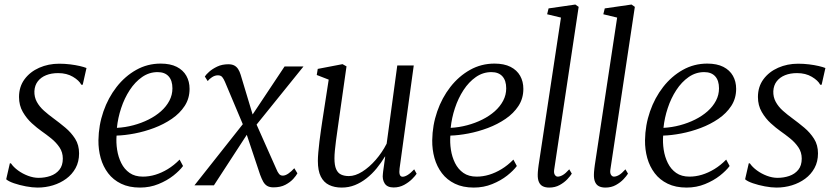

<svg xmlns="http://www.w3.org/2000/svg" viewBox="-20 -838 3776 868"><path d="M354 -455H347.5Q338 -474 309.8 -490.8Q281.5 -507.5 243 -507.5Q212 -507.5 188.5 -498Q165 -488.5 151 -470.5Q137 -452.5 135.5 -426Q134.5 -399.5 146.5 -377.5Q158.5 -355.5 178.8 -337.5Q199 -319.5 221 -303.5Q249 -283 275.5 -260.8Q302 -238.5 319.8 -210.5Q337.5 -182.5 337.5 -144.5Q337.5 -107 321.8 -78.2Q306 -49.5 279.5 -30Q253 -10.5 219.5 -0.2Q186 10 150 10Q126.5 10 97.2 4.5Q68 -1 43.2 -9.5Q18.5 -18 8 -27.5L24.5 -99.5H29.5Q41 -82.5 61.5 -67.5Q82 -52.5 106.8 -43.2Q131.5 -34 154.5 -34Q182.5 -34 207.5 -42.5Q232.5 -51 248.2 -70.2Q264 -89.5 264 -121Q264 -149.5 249 -171.8Q234 -194 211.8 -212Q189.5 -230 168 -245Q148 -259 124.2 -280.5Q100.5 -302 83.2 -331.8Q66 -361.5 66 -399.5Q66 -446 91 -479.8Q116 -513.5 157.5 -531.8Q199 -550 247.5 -550Q273 -550 297.2 -547Q321.5 -544 340.8 -539.5Q360 -535 371 -530.5Z M807.5 -87.5Q792.5 -67 763.8 -44.2Q735 -21.5 696.2 -5.8Q657.5 10 613 10Q563.5 10 527.5 -7.5Q491.5 -25 468.8 -55Q446 -85 435.2 -123.5Q424.5 -162 425 -204Q426 -272 447.5 -334Q469 -396 507 -444.8Q545 -493.5 595.8 -522Q646.5 -550.5 706.5 -550.5Q750 -550.5 779 -535.8Q808 -521 822.5 -495.2Q837 -469.5 837 -436.5Q837 -393 815 -359.2Q793 -325.5 756.8 -300.8Q720.5 -276 676.8 -259.5Q633 -243 588.5 -234.5Q544 -226 507 -225Q504.5 -193.5 509.5 -161Q514.5 -128.5 528.2 -100.8Q542 -73 566 -56.2Q590 -39.5 626 -39.5Q654 -39.5 682.2 -48Q710.5 -56.5 738.5 -73.5Q766.5 -90.5 792 -116.5ZM692.5 -512Q654.5 -512 622.5 -489.8Q590.5 -467.5 566.5 -430.8Q542.5 -394 527.8 -349.5Q513 -305 508.5 -260Q546.5 -262 583 -271.8Q619.5 -281.5 651.5 -297.5Q683.5 -313.5 707.8 -335Q732 -356.5 745.8 -382.8Q759.5 -409 759.5 -438.5Q759.5 -474 742.2 -493Q725 -512 692.5 -512Z M1216 9Q1199.5 9 1188.5 2.8Q1177.5 -3.5 1170.2 -16.2Q1163 -29 1156 -48L1086.5 -256H1113.5L947 0H859L1097 -301L1089 -249.5L997 -468Q991 -482 984.5 -489.8Q978 -497.5 965 -497.5Q951.5 -497.5 938.5 -489Q925.5 -480.5 919 -471.5L906 -492Q911 -500.5 925.5 -513.5Q940 -526.5 962 -537Q984 -547.5 1012.5 -547.5Q1028.5 -547.5 1039 -542Q1049.5 -536.5 1056.5 -525.8Q1063.5 -515 1068 -500L1130.5 -292.5H1103.5L1266.5 -537.5H1352L1120 -250L1128.5 -300.5L1229 -74.5Q1235 -59.5 1241.5 -51.8Q1248 -44 1258.5 -44Q1270 -44 1283.8 -53.5Q1297.5 -63 1310.5 -77.5L1324.5 -54.5Q1319.5 -44.5 1306 -29.5Q1292.5 -14.5 1270.5 -2.8Q1248.5 9 1216 9Z M1525 10Q1492 10 1467.8 -1.8Q1443.5 -13.5 1430.2 -40Q1417 -66.5 1417 -110.5Q1417 -126 1419 -149.2Q1421 -172.5 1424.2 -198.8Q1427.5 -225 1431 -249.5Q1434.5 -274 1437 -290.5L1466 -478L1412 -499L1416.5 -526.5L1528.5 -548L1546.5 -538L1510.5 -284.5Q1508 -265.5 1504.8 -244Q1501.5 -222.5 1498.8 -200.5Q1496 -178.5 1494 -158.2Q1492 -138 1492 -122Q1492 -90.5 1499.8 -73Q1507.5 -55.5 1522.2 -48.8Q1537 -42 1557 -42Q1586 -42 1617.8 -62Q1649.5 -82 1678.5 -115.2Q1707.5 -148.5 1728 -188.5L1776 -542H1850.5L1786.5 -77Q1784 -58.5 1787.2 -48.8Q1790.5 -39 1800 -39Q1810 -39 1823 -47Q1836 -55 1852.5 -72.5L1863.5 -52.5Q1858 -43.5 1843.2 -28.8Q1828.5 -14 1807 -2.2Q1785.5 9.5 1759.5 9.5Q1730.5 9.5 1719 -8.8Q1707.5 -27 1711 -52.5Q1711 -55 1712.2 -63.8Q1713.5 -72.5 1715.2 -84.8Q1717 -97 1718.5 -109Q1720 -121 1721.5 -130L1720.5 -130.5Q1703.5 -102.5 1682.8 -77Q1662 -51.5 1637.2 -32Q1612.5 -12.5 1584.5 -1.2Q1556.5 10 1525 10Z M2316.5 -87.5Q2301.5 -67 2272.8 -44.2Q2244 -21.5 2205.2 -5.8Q2166.5 10 2122 10Q2072.5 10 2036.5 -7.5Q2000.5 -25 1977.8 -55Q1955 -85 1944.2 -123.5Q1933.5 -162 1934 -204Q1935 -272 1956.5 -334Q1978 -396 2016 -444.8Q2054 -493.5 2104.8 -522Q2155.5 -550.5 2215.5 -550.5Q2259 -550.5 2288 -535.8Q2317 -521 2331.5 -495.2Q2346 -469.5 2346 -436.5Q2346 -393 2324 -359.2Q2302 -325.5 2265.8 -300.8Q2229.5 -276 2185.8 -259.5Q2142 -243 2097.5 -234.5Q2053 -226 2016 -225Q2013.5 -193.5 2018.5 -161Q2023.5 -128.5 2037.2 -100.8Q2051 -73 2075 -56.2Q2099 -39.5 2135 -39.5Q2163 -39.5 2191.2 -48Q2219.5 -56.5 2247.5 -73.5Q2275.5 -90.5 2301 -116.5ZM2201.5 -512Q2163.5 -512 2131.5 -489.8Q2099.5 -467.5 2075.5 -430.8Q2051.5 -394 2036.8 -349.5Q2022 -305 2017.5 -260Q2055.5 -262 2092 -271.8Q2128.5 -281.5 2160.5 -297.5Q2192.5 -313.5 2216.8 -335Q2241 -356.5 2254.8 -382.8Q2268.5 -409 2268.5 -438.5Q2268.5 -474 2251.2 -493Q2234 -512 2201.5 -512Z M2485.5 -72Q2483 -56 2488.2 -47.8Q2493.5 -39.5 2501.5 -39.5Q2511.5 -39.5 2524 -46.5Q2536.5 -53.5 2553.5 -72.5L2565 -53Q2559 -43 2545 -28Q2531 -13 2510.2 -1.5Q2489.5 10 2463 10Q2446 10 2434.2 4.2Q2422.5 -1.5 2416.5 -14.8Q2410.5 -28 2411 -49.5Q2411 -53.5 2411.5 -60.5Q2412 -67.5 2413 -75.8Q2414 -84 2415 -91.5L2516 -758.5L2453.5 -773.5L2460 -800L2581 -817.5L2596 -807Z M2739.5 -72Q2737 -56 2742.2 -47.8Q2747.5 -39.5 2755.5 -39.5Q2765.5 -39.5 2778 -46.5Q2790.5 -53.5 2807.5 -72.5L2819 -53Q2813 -43 2799 -28Q2785 -13 2764.2 -1.5Q2743.5 10 2717 10Q2700 10 2688.2 4.2Q2676.5 -1.5 2670.5 -14.8Q2664.5 -28 2665 -49.5Q2665 -53.5 2665.5 -60.5Q2666 -67.5 2667 -75.8Q2668 -84 2669 -91.5L2770 -758.5L2707.5 -773.5L2714 -800L2835 -817.5L2850 -807Z M3278.5 -87.5Q3263.5 -67 3234.8 -44.2Q3206 -21.5 3167.2 -5.8Q3128.5 10 3084 10Q3034.5 10 2998.5 -7.5Q2962.5 -25 2939.8 -55Q2917 -85 2906.2 -123.5Q2895.5 -162 2896 -204Q2897 -272 2918.5 -334Q2940 -396 2978 -444.8Q3016 -493.5 3066.8 -522Q3117.5 -550.5 3177.5 -550.5Q3221 -550.5 3250 -535.8Q3279 -521 3293.5 -495.2Q3308 -469.5 3308 -436.5Q3308 -393 3286 -359.2Q3264 -325.5 3227.8 -300.8Q3191.5 -276 3147.8 -259.5Q3104 -243 3059.5 -234.5Q3015 -226 2978 -225Q2975.5 -193.5 2980.5 -161Q2985.5 -128.5 2999.2 -100.8Q3013 -73 3037 -56.2Q3061 -39.5 3097 -39.5Q3125 -39.5 3153.2 -48Q3181.5 -56.5 3209.5 -73.5Q3237.5 -90.5 3263 -116.5ZM3163.5 -512Q3125.5 -512 3093.5 -489.8Q3061.5 -467.5 3037.5 -430.8Q3013.5 -394 2998.8 -349.5Q2984 -305 2979.5 -260Q3017.5 -262 3054 -271.8Q3090.5 -281.5 3122.5 -297.5Q3154.5 -313.5 3178.8 -335Q3203 -356.5 3216.8 -382.8Q3230.5 -409 3230.5 -438.5Q3230.5 -474 3213.2 -493Q3196 -512 3163.5 -512Z M3694.5 -455H3688Q3678.5 -474 3650.2 -490.8Q3622 -507.5 3583.5 -507.5Q3552.5 -507.5 3529 -498Q3505.5 -488.5 3491.5 -470.5Q3477.5 -452.5 3476 -426Q3475 -399.5 3487 -377.5Q3499 -355.5 3519.2 -337.5Q3539.5 -319.5 3561.5 -303.5Q3589.5 -283 3616 -260.8Q3642.5 -238.5 3660.2 -210.5Q3678 -182.5 3678 -144.5Q3678 -107 3662.2 -78.2Q3646.5 -49.5 3620 -30Q3593.5 -10.5 3560 -0.2Q3526.5 10 3490.5 10Q3467 10 3437.8 4.5Q3408.5 -1 3383.8 -9.5Q3359 -18 3348.5 -27.5L3365 -99.5H3370Q3381.5 -82.5 3402 -67.5Q3422.5 -52.5 3447.2 -43.2Q3472 -34 3495 -34Q3523 -34 3548 -42.5Q3573 -51 3588.8 -70.2Q3604.5 -89.5 3604.5 -121Q3604.5 -149.5 3589.5 -171.8Q3574.5 -194 3552.2 -212Q3530 -230 3508.5 -245Q3488.5 -259 3464.8 -280.5Q3441 -302 3423.8 -331.8Q3406.5 -361.5 3406.5 -399.5Q3406.5 -446 3431.5 -479.8Q3456.5 -513.5 3498 -531.8Q3539.5 -550 3588 -550Q3613.5 -550 3637.8 -547Q3662 -544 3681.2 -539.5Q3700.5 -535 3711.5 -530.5Z"/></svg>

Font: Merriweather 60pt Light
Style: Italic
Weight: 300
Italic angle: -7.8°
Version: Version 2.101